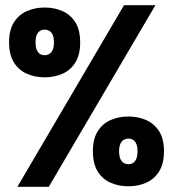

<svg xmlns="http://www.w3.org/2000/svg" viewBox="-20 -720 690 740"><path d="M47 0 458 -700H579L168 0ZM475 -2Q438 -2 406.8 -15.5Q375.5 -29 356.8 -58.8Q338 -88.5 338 -137Q338 -185 356.8 -214.5Q375.5 -244 406.8 -257.5Q438 -271 475 -271Q511.5 -271 542.8 -257.5Q574 -244 593 -214.5Q612 -185 612 -137Q612 -88.5 593 -58.8Q574 -29 542.8 -15.5Q511.5 -2 475 -2ZM475 -87Q484 -87 492 -91.5Q500 -96 505 -107Q510 -118 510 -137Q510 -155.5 505 -166.2Q500 -177 492 -181.5Q484 -186 475 -186Q466 -186 457.8 -181.5Q449.5 -177 444.2 -166.2Q439 -155.5 439 -137Q439 -118 444.2 -107Q449.5 -96 457.8 -91.5Q466 -87 475 -87ZM152 -422Q115.5 -422 84.2 -435.5Q53 -449 34 -478.8Q15 -508.5 15 -557Q15 -605 34 -634.5Q53 -664 84.2 -677.5Q115.5 -691 152 -691Q189 -691 220.2 -677.5Q251.5 -664 270.2 -634.5Q289 -605 289 -557Q289 -508.5 270.2 -478.8Q251.5 -449 220.2 -435.5Q189 -422 152 -422ZM152 -507Q161 -507 169.2 -511.5Q177.5 -516 182.8 -527Q188 -538 188 -557Q188 -575.5 182.8 -586.2Q177.5 -597 169.2 -601.5Q161 -606 152 -606Q143 -606 135 -601.5Q127 -597 122 -586.2Q117 -575.5 117 -557Q117 -538 122 -527Q127 -516 135 -511.5Q143 -507 152 -507Z"/></svg>

Font: Trispace Thin ExtraBold
Style: Regular
Weight: 800
Version: Version 1.210